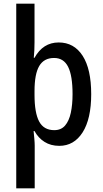

<svg xmlns="http://www.w3.org/2000/svg" viewBox="-20 -780 557 1040"><path d="M474 -270Q474 -136 427.5 -63Q381 10 301 10Q255 10 221 -11.5Q187 -33 167 -70H162Q164 -50 166 -28Q168 -6 168 9V240H68V-760H167V-551Q167 -530 166 -508Q165 -486 163 -467H167Q213 -550 298 -550Q381 -550 427.5 -478Q474 -406 474 -270ZM373 -270Q373 -370 349 -418Q325 -466 273 -466Q218 -466 192.5 -422.5Q167 -379 167 -287V-266Q167 -169 192 -122Q217 -75 274 -75Q311 -75 332.5 -100Q354 -125 363.5 -169Q373 -213 373 -270Z"/></svg>

Font: Noto Sans Hebrew Condensed Medium
Style: Regular
Weight: 500
Width: 3
Designer: Monotype Design Team
Foundry: Monotype Imaging Inc.
Version: Version 2.004; ttfautohint (v1.8.4.7-5d5b)